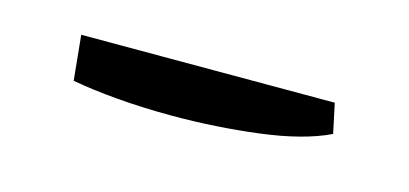

<svg xmlns="http://www.w3.org/2000/svg" viewBox="-25 -353 441 207"><g transform="rotate(15 195.0 -249.5)"><path d="M167 -220Q135 -220 105.5 -222.5Q76 -225 55 -229L50 -279H333L340 -246Q311 -232 263.5 -226Q216 -220 167 -220Z"/></g></svg>

Font: Mate
Style: Italic
Weight: 400
Italic angle: -10.8°
Designer: Eduardo Rodriguez Tunni
Foundry: Eduardo Rodriguez Tunni
Version: Version 1.003; ttfautohint (v1.8.4.7-5d5b);gftools[0.9.24]